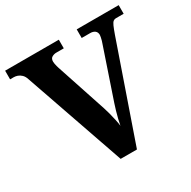

<svg xmlns="http://www.w3.org/2000/svg" viewBox="-159 -868 1016 1022"><g transform="rotate(-30 349.0 -357.0)"><path d="M85 -613Q79 -632 68 -642.5Q57 -653 45 -657Q33 -661 23 -661H0V-714H330V-661H284Q270 -661 257.5 -654Q245 -647 245 -628Q245 -622 246.5 -614Q248 -606 250 -598.5Q252 -591 254 -585L356 -277Q361 -262 367 -239.5Q373 -217 378 -194Q383 -171 385 -153Q388 -170 393 -191Q398 -212 404.5 -234Q411 -256 417 -274L520 -578Q523 -585 525.5 -594.5Q528 -604 530 -613Q532 -622 532 -627Q532 -644 521 -652.5Q510 -661 492 -661H440V-714H698V-661H650Q641 -661 634 -655.5Q627 -650 620 -634.5Q613 -619 602 -588L398 0H298Z"/></g></svg>

Font: Noto Serif Kannada
Style: Bold
Weight: 700
Version: Version 2.003